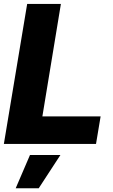

<svg xmlns="http://www.w3.org/2000/svg" viewBox="-25 -748 586 998"><path d="M-4.9 0 116.2 -727.5H291.5L195.3 -143.1H498L474.1 0ZM56.6 230.5 130.9 57.6H289.1L176.3 230.5Z"/></svg>

Font: Inter Tight ExtraBold
Style: Italic
Weight: 800
Italic angle: -9.39999°
Designer: Rasmus Andersson
Foundry: rsms
Version: Version 3.004